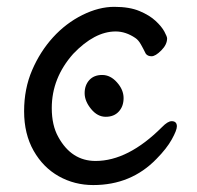

<svg xmlns="http://www.w3.org/2000/svg" viewBox="-20 -512 570 556"><path d="M250 23.9Q195.8 23.9 150.4 -1.5Q105 -26.9 77.4 -75.4Q49.8 -124 49.8 -189.9Q49.8 -254.9 73 -308.8Q96.2 -362.8 133.5 -403.8Q170.9 -444.8 218.5 -468.5Q266.1 -492.2 311 -492.2Q355 -492.2 384 -480Q413.1 -467.8 430.7 -451.4Q448.2 -435.1 456.1 -420.4Q463.9 -405.8 463.9 -400.9Q463.9 -382.8 447 -366Q430.2 -349.1 418.9 -349.1Q407.2 -349.1 401.9 -356.9Q395 -371.1 387.9 -383.5Q380.9 -396 372.1 -401.9Q344.2 -420.9 314.9 -420.9Q253.9 -420.9 191.9 -356Q129.9 -286.1 129.9 -199.2Q129.9 -148.9 148.9 -115.2Q187 -45.9 256.8 -45.9Q351.1 -45.9 449.2 -144Q465.8 -161.1 477.1 -161.1Q492.2 -161.1 492.2 -146Q492.2 -134.8 477.5 -108.4Q462.9 -82 433.1 -51.8Q359.9 23.9 250 23.9ZM324 -189Q310.1 -173.8 286.1 -173.8Q262.2 -173.8 243.7 -196.5Q225.1 -219.2 225.1 -242.2Q225.1 -265.1 238.5 -280Q252 -294.9 275.9 -294.9Q299.8 -294.9 318.8 -273.4Q337.9 -252 337.9 -228Q337.9 -204.1 324 -189Z"/></svg>

Font: LXGW WenKai Screen
Style: Regular
Weight: 400
Designer: LXGW / Fontworks Inc.
Foundry: LXGW / Fontworks Inc.
Version: Version 1.510;January 18,2025